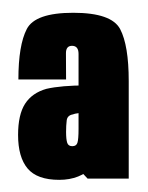

<svg xmlns="http://www.w3.org/2000/svg" viewBox="-20 -702 238 308"><path d="M120.5 -415.5H186.5V-572Q186.5 -629 172.8 -655.2Q159 -681.5 97.5 -681.5Q36.5 -681.5 23 -655.5Q9.5 -629.5 9.5 -574.5H86Q86 -603.5 85.8 -616Q85.5 -628.5 95.5 -628.5Q106 -628.5 106 -615.5Q106 -602.5 106 -569V-431ZM75 -413.5Q108.5 -413.5 129 -434.8Q149.5 -456 149.5 -481L106 -495.5Q106 -478.5 104.2 -473Q102.5 -467.5 96 -467.5Q89.5 -467.5 87.8 -473Q86 -478.5 86 -490.5Q86 -500.5 87 -508.8Q88 -517 97 -518.5Q102.5 -521 119 -521V-565Q78.5 -565 54.5 -559.5Q31.5 -553 20.2 -535.5Q9 -518 9 -485.5Q9 -450 24.2 -431.8Q39.5 -413.5 75 -413.5Z"/></svg>

Font: Anybody UltraCondensed
Style: Bold
Weight: 700
Width: 1
Version: Version 1.113;gftools[0.9.25]